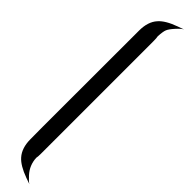

<svg xmlns="http://www.w3.org/2000/svg" viewBox="-361 -747 885 885"><g transform="rotate(45 82.0 -304.0)"><path d="M151.6 200.5 120.5 189.5Q62.6 168.4 37.9 140.5Q8.4 107.4 8.4 50L7.9 -28.9L8.4 -657.4Q8.4 -715.3 37.4 -747.4Q62.1 -775.8 120.5 -796.8L151.6 -807.9Q139.5 -802.1 120 -780.5Q100.5 -758.9 95 -745.5Q89.5 -732.1 87.9 -699.5Q90 -691.6 90 -668.9V61.6Q90 84.2 87.9 92.1Q90 138.4 121.1 172.6Q141.6 195.3 151.6 200.5Z"/></g></svg>

Font: MM Bagan
Style: Regular
Weight: 400
Designer: Khon Soe Zaw Thu
Version: Version 1.00 July 10, 2016, initial release